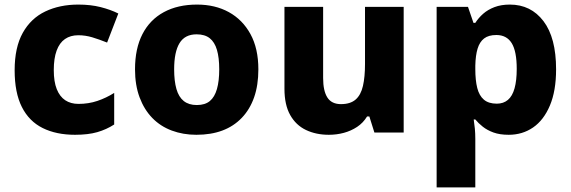

<svg xmlns="http://www.w3.org/2000/svg" viewBox="-20 -579 2494 839"><path d="M308 10Q226 10 166.5 -19.5Q107 -49 75.5 -111.5Q44 -174 44 -272Q44 -372 79.5 -435.5Q115 -499 178 -529Q241 -559 322 -559Q376 -559 419.5 -548Q463 -537 497 -520L448 -393Q413 -407 383 -416Q353 -425 322 -425Q288 -425 264 -408.5Q240 -392 227.5 -358Q215 -324 215 -273Q215 -222 228 -189.5Q241 -157 265 -141Q289 -125 323 -125Q367 -125 405.5 -138Q444 -151 479 -173V-35Q445 -13 405 -1.5Q365 10 308 10Z M1109 -276Q1109 -207 1090.5 -154Q1072 -101 1036.5 -64Q1001 -27 951.5 -8.5Q902 10 838 10Q780 10 730.5 -8.5Q681 -27 645.5 -63.5Q610 -100 590 -153.5Q570 -207 570 -276Q570 -367 602.5 -430Q635 -493 696 -526Q757 -559 841 -559Q920 -559 980 -526Q1040 -493 1074.5 -430Q1109 -367 1109 -276ZM741 -276Q741 -225 751 -190Q761 -155 783 -137.5Q805 -120 840 -120Q876 -120 897 -137.5Q918 -155 928 -190Q938 -225 938 -276Q938 -327 928 -361Q918 -395 896.5 -412Q875 -429 839 -429Q788 -429 764.5 -390.5Q741 -352 741 -276Z M1744 -549V0H1616L1594 -70H1584Q1567 -42 1540.5 -24.5Q1514 -7 1482.5 1.5Q1451 10 1417 10Q1361 10 1317 -11Q1273 -32 1248 -76.5Q1223 -121 1223 -191V-549H1392V-238Q1392 -182 1410.5 -153Q1429 -124 1470 -124Q1511 -124 1534 -144Q1557 -164 1566 -203.5Q1575 -243 1575 -299V-549Z M2208 -559Q2300 -559 2355 -486.5Q2410 -414 2410 -276Q2410 -182 2383 -118Q2356 -54 2309.5 -22Q2263 10 2203 10Q2164 10 2136.5 0Q2109 -10 2089.5 -25.5Q2070 -41 2057 -57H2050Q2053 -38 2055 -17Q2057 4 2057 28V240H1888V-549H2025L2049 -479H2057Q2071 -501 2091.5 -519Q2112 -537 2141 -548Q2170 -559 2208 -559ZM2149 -426Q2115 -426 2095.5 -411Q2076 -396 2067 -366.5Q2058 -337 2057 -292V-277Q2057 -228 2065.5 -194.5Q2074 -161 2094.5 -143.5Q2115 -126 2151 -126Q2180 -126 2199.5 -142.5Q2219 -159 2228.5 -193Q2238 -227 2238 -278Q2238 -355 2216 -390.5Q2194 -426 2149 -426Z"/></svg>

Font: Noto Sans Hebrew ExtraBold
Style: Regular
Weight: 800
Designer: Monotype Design Team
Foundry: Monotype Imaging Inc.
Version: Version 2.003